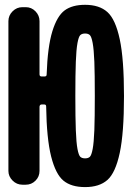

<svg xmlns="http://www.w3.org/2000/svg" viewBox="-20 -760 540 790"><path d="M310.5 -114.7Q317.4 -108.4 330.1 -108.4Q342.8 -108.4 349.6 -114.7Q356.4 -121.1 361.3 -147Q366.2 -172.9 368.2 -224.1Q370.1 -275.4 370.1 -365.2Q370.1 -455.1 368.2 -505.9Q366.2 -556.6 361.3 -583Q356.4 -609.4 349.6 -615.7Q342.8 -622.1 330.1 -622.1Q317.4 -622.1 310.5 -615.7Q303.7 -609.4 298.8 -583Q293.9 -556.6 292 -505.9Q290 -455.1 290 -365.2Q290 -275.4 292 -224.1Q293.9 -172.9 298.8 -147Q303.7 -121.1 310.5 -114.7ZM330.1 -740.2Q388.7 -740.2 421.9 -710.4Q455.1 -680.7 472.7 -598.6Q490.2 -516.6 490.2 -364.7Q490.2 -212.9 472.7 -130.9Q455.1 -48.8 421.9 -19.5Q388.7 9.8 330.1 9.8Q273.4 9.8 241.2 -16.6Q209 -43 190.4 -116.2Q171.9 -189.5 169.9 -322.3Q169.9 -330.1 162.1 -330.1H151.4Q143.6 -330.1 142.6 -321.3V-56.6Q142.6 -33.2 126 -16.6Q109.4 0 85.9 0H72.3Q48.8 0 31.7 -17.1Q14.6 -34.2 14.6 -56.6V-672.9Q14.6 -696.3 31.7 -713.4Q48.8 -730.5 72.3 -730.5H85.9Q109.4 -730.5 126 -713.4Q142.6 -696.3 142.6 -672.9V-454.1Q142.6 -445.3 151.4 -445.3H163.1Q171.9 -445.3 171.9 -453.1Q175.8 -567.4 195.3 -630.9Q214.8 -694.3 246.1 -717.3Q277.3 -740.2 330.1 -740.2Z"/></svg>

Font: Rounded Mgen+ 1m bold
Style: Bold
Weight: 700
Designer: [Source Han Sans]
Ryoko NISHIZUKA  (kana & ideographs); Paul D. Hunt (Latin, Greek & Cyrillic); Wenlong ZHANG  (bopomofo
Version: Version 1.059.20150602